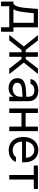

<svg xmlns="http://www.w3.org/2000/svg" viewBox="1392 -1968 729 3552"><g transform="rotate(90 1756.0 -192.5)"><path d="M10.7 -77.1H54.7Q74.2 -97.7 87.4 -122.1Q100.6 -146.5 109.4 -183.1Q118.2 -219.7 124 -275.4Q126 -287.1 127 -298.8Q127.9 -310.5 128.9 -322.3L146.5 -530.3H486.3V-77.1H567.4V152.3H484.4V0H94.7V152.3H10.7ZM402.3 -77.1V-453.1H224.6L210.9 -322.3Q201.2 -225.6 188 -168.5Q174.8 -111.3 149.4 -77.1Z M840.8 -269.5 628.9 -530.3H728.5L904.3 -304.7H947.3V-530.3H1031.2V-304.7H1073.2L1249 -530.3H1348.6L1138.7 -269.5L1350.6 0H1250L1072.3 -227.5H1031.2V0H947.3V-227.5H907.2L727.5 0H627Z M1691.4 -240.2 1635.7 -236.3Q1576.2 -232.4 1543.5 -210.4Q1510.7 -188.5 1510.7 -146.5Q1510.7 -119.1 1524.9 -100.6Q1539.1 -82 1564.5 -72.3Q1589.8 -62.5 1622.1 -62.5Q1668 -62.5 1701.2 -80.6Q1734.4 -98.6 1752 -128.4Q1769.5 -158.2 1769.5 -192.4V-357.4Q1769.5 -391.6 1756.3 -415.5Q1743.2 -439.5 1716.3 -451.7Q1689.5 -463.9 1649.4 -463.9Q1601.6 -463.9 1570.8 -444.3Q1540 -424.8 1530.3 -392.6H1442.4Q1448.2 -435.5 1476.1 -468.3Q1503.9 -501 1549.8 -519Q1595.7 -537.1 1653.3 -537.1Q1699.2 -537.1 1743.2 -523.4Q1787.1 -509.8 1819.8 -468.3Q1852.5 -426.8 1852.5 -349.6V0H1769.5V-72.3H1765.6Q1755.9 -51.8 1735.8 -32.7Q1715.8 -13.7 1683.1 -0.5Q1650.4 12.7 1607.4 12.7Q1556.6 12.7 1515.6 -6.8Q1474.6 -26.4 1450.7 -63.5Q1426.8 -100.6 1426.8 -150.4Q1426.8 -233.4 1483.4 -267.1Q1540 -300.8 1626 -306.6Q1635.7 -307.6 1719.7 -312.5L1775.4 -314.5L1776.4 -246.1Q1767.6 -246.1 1691.4 -240.2Z M2342.8 -225.6H2050.8V-302.7H2342.8ZM2071.3 0H1987.3V-530.3H2071.3ZM2406.2 0H2322.3V-530.3H2406.2Z M2514.6 -260.7Q2514.6 -341.8 2544.9 -404.8Q2575.2 -467.8 2629.4 -502.4Q2683.6 -537.1 2754.9 -537.1Q2815.4 -537.1 2867.2 -510.7Q2918.9 -484.4 2951.2 -424.8Q2983.4 -365.2 2983.4 -272.5V-237.3H2573.2V-308.6H2898.4Q2898.4 -353.5 2880.9 -388.2Q2863.3 -422.9 2830.6 -442.9Q2797.9 -462.9 2754.9 -462.9Q2708 -462.9 2672.9 -439.9Q2637.7 -417 2618.2 -378.4Q2598.6 -339.8 2598.6 -295.9V-248Q2598.6 -189.5 2619.1 -147.9Q2639.6 -106.4 2676.8 -85Q2713.9 -63.5 2762.7 -63.5Q2793 -63.5 2817.4 -71.8Q2841.8 -80.1 2858.9 -93.3Q2876 -106.4 2885.7 -124H2975.6Q2962.9 -84 2933.6 -53.7Q2904.3 -23.4 2860.4 -6.3Q2816.4 10.7 2762.7 10.7Q2687.5 10.7 2631.3 -22.9Q2575.2 -56.6 2544.9 -118.2Q2514.6 -179.7 2514.6 -260.7Z M3042.5 -530.3H3476.1V-453.1H3302.2V0H3218.3V-453.1H3042.5Z"/></g></svg>

Font: Pretendard Std Variable
Style: Regular
Weight: 400
Designer: Base glyphs from Inter by Rasmus Andersson; Hangeul glyphs from Noto Sans CJK(Source Han Sans) by Jang Soo-young and Kan
Foundry: Kil Hyung-jin
Version: Version 1.309;Glyphs 3.2 (3225)